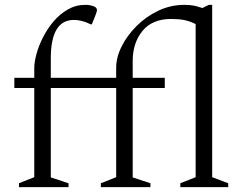

<svg xmlns="http://www.w3.org/2000/svg" viewBox="-20 -770 1003 790"><path d="M58 0V-16L121 -41V-408H39V-450H121V-490Q121 -514 130 -547.5Q139 -581 157 -616.5Q175 -652 200.5 -682Q226 -712 259 -731Q292 -750 331 -750Q344 -750 352.5 -748Q361 -746 366 -744Q379 -739 379 -728Q379 -725 377.5 -721.5Q376 -718 375 -713L358 -670H353L335 -678Q324 -682 311 -685Q298 -688 284 -688Q189 -688 189 -530V-450H458V-491Q458 -534 480.5 -579Q503 -624 542 -663Q581 -702 631.5 -726Q682 -750 739 -750Q759 -750 773.5 -747.5Q788 -745 796 -742Q806 -739 813 -737L839 -750H853V-41L919 -16V0H722V-16L785 -41V-671Q761 -683 738 -687.5Q715 -692 684 -692Q607 -692 566.5 -643Q526 -594 526 -519V-450H658V-408H526V-40L599 -16V0H395V-16L458 -41V-408H189V-40L262 -16V0Z"/></svg>

Font: Spectral Light
Style: Regular
Weight: 300
Designer: Jean-Baptiste Levee
Foundry: Production Type
Version: Version 2.001